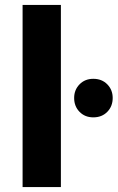

<svg xmlns="http://www.w3.org/2000/svg" viewBox="-20 -762 479 782"><path d="M72 0V-742H228V0ZM360 -284Q326 -284 304 -306.5Q282 -329 282 -363Q282 -396 304 -418.5Q326 -441 360 -441Q395 -441 417 -418.5Q439 -396 439 -363Q439 -329 417 -306.5Q395 -284 360 -284Z"/></svg>

Font: MOST Montserrat
Style: Bold
Weight: 700
Designer: Julieta Ulanovsky
Foundry: Julieta Ulanovsky
Version: Version 8.000;March 11, 2024;FontCreator 15.0.0.2926 64-bit